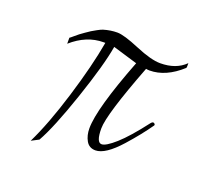

<svg xmlns="http://www.w3.org/2000/svg" viewBox="-74 -413 533 513"><g transform="rotate(20 192.5 -156.5)"><path d="M254 -272 184 -293Q175 -239 140.5 -137.5Q106 -36 81 8L60 19Q89 -40 117.5 -133Q146 -226 158 -295H156Q155 -295 153 -295Q105 -295 63 -258V-275Q65 -276 73 -283Q81 -290 84.5 -292.5Q88 -295 97 -301.5Q106 -308 111 -311Q116 -314 125 -319Q134 -324 140 -326Q160 -332 179 -332Q198 -332 243 -313Q288 -294 314 -294Q359 -294 385 -320Q385 -316 385 -311.5Q385 -307 384 -306Q340 -266 294 -266Q289 -266 284 -267Q226 -116 226 -76.5Q226 -37 241 -37Q253 -37 279.5 -60.5Q306 -84 345 -135Q350 -141 354 -138Q358 -135 356 -132Q333 -99 300 -62Q259 -16 231 -16Q213 -16 204.5 -31Q196 -46 196 -66Q196 -122 254 -272Z"/></g></svg>

Font: Italianno
Style: Regular
Weight: 400
Designer: Robert E. Leuschke
Foundry: Robert E. Leuschke
Version: Version 1.003